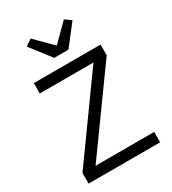

<svg xmlns="http://www.w3.org/2000/svg" viewBox="-223 -1057 1046 1171"><g transform="rotate(-30 300.0 -471.5)"><path d="M552 0H48V-75L443 -625H65V-698H535V-623L139 -73H552ZM250 -769 139 -912 184 -943 301 -826 418 -943 461 -912 350 -769Z"/></g></svg>

Font: iA Writer Mono V
Style: Regular
Weight: 400
Designer: Mike Abbink, Paul van der Laan, Pieter van Rosmalen
Foundry: Bold Monday
Version: Version 2.000